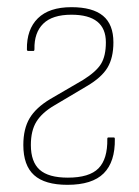

<svg xmlns="http://www.w3.org/2000/svg" viewBox="-20 -507 388 535"><path d="M168 8Q105 8 75 -19Q45 -46 45 -103Q45 -148 62.5 -177.5Q80 -207 120 -231L211 -284Q248 -307 261.5 -329Q275 -351 275 -389Q275 -466 179 -466Q126 -466 100.5 -441Q75 -416 76 -370Q76 -365 73 -365H59Q55 -365 55 -369Q54 -425 85.5 -456Q117 -487 179 -487Q238 -487 267 -463Q296 -439 296 -389Q296 -346 279.5 -318.5Q263 -291 222 -267L131 -213Q97 -193 81.5 -168Q66 -143 66 -103Q66 -56 90.5 -34Q115 -12 169 -12Q229 -12 254.5 -38Q280 -64 279 -120Q279 -124 282 -124H297Q300 -124 300 -120Q301 -56 269 -24Q237 8 168 8Z"/></svg>

Font: Sofia Sans Condensed Thin
Style: Regular
Weight: 250
Version: Version 4.100